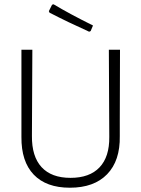

<svg xmlns="http://www.w3.org/2000/svg" viewBox="-20 -871 659 896"><path d="M306 5Q196 5 137.5 -56Q79 -117 80 -232V-639H131L129 -237Q128 -141 174 -91Q220 -41 309 -41Q398 -41 444.5 -90Q491 -139 490 -232L488 -639H540L539 -313V-236Q541 -121 480 -58Q419 5 306 5ZM414 -752 403 -726 396 -723Q296 -768 211 -812L208 -819L223 -849L230 -851Q305 -806 414 -752Z"/></svg>

Font: t
Style: Regular
Weight: 300
Designer: Juan Pablo del Peral
Foundry: Huerta Tipografica
Version: Version 2.004; ttfautohint (v1.8.1)